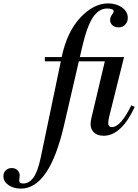

<svg xmlns="http://www.w3.org/2000/svg" viewBox="-205 -786 815 1130"><path d="M279 -511 265 -450H525L437 -97Q432 -76 432 -63Q432 -38 454 -38Q505 -38 568 -166L588 -157Q509 13 405 13Q369 13 348.5 -6Q328 -25 328 -56Q328 -69 332 -87L412 -425H259L171 -45Q85 324 -82 324Q-126 324 -155.5 303Q-185 282 -185 251Q-185 230 -171 216.5Q-157 203 -136 203Q-115 203 -102 216Q-89 229 -89 247Q-89 252 -90.5 262Q-92 272 -92 276Q-92 294 -68 294Q-34 294 -8.5 259.5Q17 225 35 140L153 -425H59V-450H158Q189 -598 267.5 -682Q346 -766 432 -766Q479 -766 513 -742Q547 -718 547 -681Q547 -658 532.5 -641.5Q518 -625 493 -625Q470 -625 456.5 -637.5Q443 -650 443 -669Q443 -684 453.5 -698.5Q464 -713 464 -718Q464 -736 425 -736Q378 -736 343 -685.5Q308 -635 279 -511Z"/></svg>

Font: Libre Bodoni
Style: Italic
Weight: 400
Italic angle: -13°
Designer: Pablo Impallari, Rodrigo Fuenzalida
Foundry: Pablo Impallari, Rodrigo Fuenzalida
Version: Version 1.001